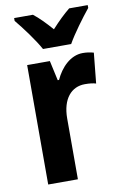

<svg xmlns="http://www.w3.org/2000/svg" viewBox="-87 -816 552 866"><g transform="rotate(-10 189.0 -383.0)"><path d="M145 -606H274C298 -649 347 -715 378 -753V-766H293C265 -743 241 -720 209 -685C180 -718 153 -746 127 -766H41V-753C73 -715 123 -647 145 -606ZM318 -557C261 -557 216 -509 192 -456H186L166 -547H62V0H198V-278C198 -369 242 -417 303 -417C325 -417 341 -415 354 -411L368 -550C351 -555 334 -557 318 -557Z"/></g></svg>

Font: Noto Sans Lao UI Cond
Style: Bold
Weight: 700
Width: 3
Designer: Monotype Design Team
Foundry: Monotype Imaging Inc.
Version: Version 2.000